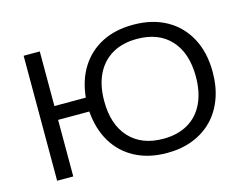

<svg xmlns="http://www.w3.org/2000/svg" viewBox="-98 -875 1350 1046"><g transform="rotate(-15 576.5 -352.5)"><path d="M725 9Q623 9 546.5 -31Q470 -71 425.5 -144.5Q381 -218 373 -319H197V0H106V-705H197V-397H374Q384 -495 429 -566Q474 -637 549 -675.5Q624 -714 725 -714Q833 -714 912 -670Q991 -626 1034.5 -545Q1078 -464 1078 -353Q1078 -270 1053 -203Q1028 -136 982 -89Q936 -42 871 -16.5Q806 9 725 9ZM725 -71Q806 -71 864 -104.5Q922 -138 952.5 -201.5Q983 -265 983 -353Q983 -486 915 -560Q847 -634 725 -634Q644 -634 586 -600.5Q528 -567 497 -504Q466 -441 466 -352Q466 -220 534.5 -145.5Q603 -71 725 -71Z"/></g></svg>

Font: Nunito Sans 10pt SemiExpanded
Style: Regular
Weight: 400
Width: 6
Designer: Vernon Adams
Foundry: Vernon Adams
Version: Version 3.101;gftools[0.9.27]